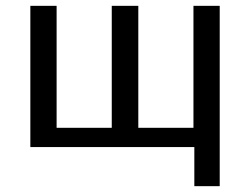

<svg xmlns="http://www.w3.org/2000/svg" viewBox="-20 -504 857 658"><path d="M646 0V134H733V-484H643V-66H454V-484H363V-66H174V-484H84V0Z"/></svg>

Font: Gamestation Text
Style: Bold
Weight: 400
Designer: Jonas Hecksher
Foundry: Jonas Hecksher, Playtypeª, e-types AS
Version: Version 1.003